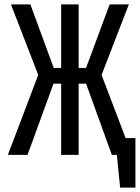

<svg xmlns="http://www.w3.org/2000/svg" viewBox="-20 -709 640 879"><path d="M260 -326H225L106 0H16L155 -366L30 -689H119L226 -398H260V-689H340V-398H374L482 -689H570L445 -366L555 -77H600V150H530L515 0H492L374 -326H340V0H260Z"/></svg>

Font: Wlorlttqgufhjawjgtejqphaquk
Style: Regular
Weight: 400
Monospace: yes
Designer: Carrois Corporate & Edenspiekermann
Foundry: Carrois Corporate GbR & Edenspiekermann AG
Version: Version 2.001